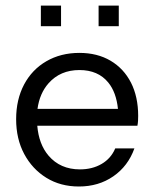

<svg xmlns="http://www.w3.org/2000/svg" viewBox="-20 -682 565 702"><path d="M458.9 -379.8C441.4 -414.1 416.5 -440.9 384.2 -460C352 -479 314 -488.6 270.4 -488.6C224.9 -488.6 184.7 -478.4 149.6 -458.1C114.6 -437.9 87.4 -409.4 68 -372.9C48.7 -336.3 39 -294.1 39 -246.2C39 -198.3 48.8 -155.8 68.5 -119C88.2 -82.2 115.2 -53.1 149.6 -31.9C184 -10.6 223.7 -0.1 268.6 -0.1C316.5 -0.1 358.4 -12.5 394.4 -37.4C430.3 -62.3 456 -96.2 471.4 -139.3H401.3C390.9 -114.7 374.2 -95.8 351.5 -82.6C328.8 -69.3 302.4 -62.7 272.2 -62.7C224.3 -62.7 186 -79.5 157.5 -112.9C133.3 -141.2 120.1 -178 116.3 -222.2H482.4C483.7 -229 484.4 -235.1 484.7 -240.6C485 -246.1 485.2 -252 485.2 -258.2C485.2 -304.8 476.4 -345.4 458.9 -379.9ZM117.1 -283.9C122.3 -321.6 135.6 -352.8 157.5 -377.5C186 -409.7 223.7 -425.9 270.4 -425.9C315.9 -425.9 351.1 -410.7 375.9 -380.2C395.5 -356.3 407.1 -324 411.3 -283.9ZM203.2 -586.3V-661.6H129.4V-586.3ZM414.3 -586.3V-661.6H340.5V-586.3Z"/></svg>

Font: Diatome Awesome Regular
Style: Regular
Weight: 400
Designer: 15.100.17
Foundry: 15.100.17
Version: Version 1.008;Fontself Maker 3.5.8